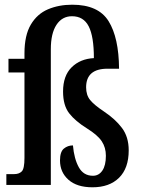

<svg xmlns="http://www.w3.org/2000/svg" viewBox="-20 -786 600 816"><path d="M373 10Q307 10 271 -22Q235 -54 235 -104Q235 -141 251.5 -154.5Q268 -168 290 -168Q295 -111 315 -75Q335 -39 375 -39Q400 -39 415 -61Q430 -83 430 -124Q430 -159 412.5 -185.5Q395 -212 350 -240Q300 -271 274 -304.5Q248 -338 248 -397Q248 -464 284.5 -500Q321 -536 379 -539Q379 -631 357 -674Q335 -717 286 -717Q244 -717 220 -680.5Q196 -644 196 -577V0H7V-46H40Q61 -46 72.5 -57.5Q84 -69 84 -115V-478H16V-536H84V-559Q84 -636 111 -681.5Q138 -727 184 -746.5Q230 -766 287 -766Q398 -766 441.5 -696Q485 -626 486 -494H437Q346 -494 346 -415Q346 -382 363 -361Q380 -340 422 -312Q470 -280 498.5 -242Q527 -204 527 -147Q527 -71 486 -30.5Q445 10 373 10Z"/></svg>

Font: Noto Serif Tamil ExtraCondensed SemiBold
Style: Italic
Weight: 600
Width: 2
Italic angle: -12°
Designer: Indian Type Foundry, Tom Grace, and the Monotype Design Team
Foundry: Monotype Imaging Inc.
Version: Version 2.003; ttfautohint (v1.8.4.7-5d5b)